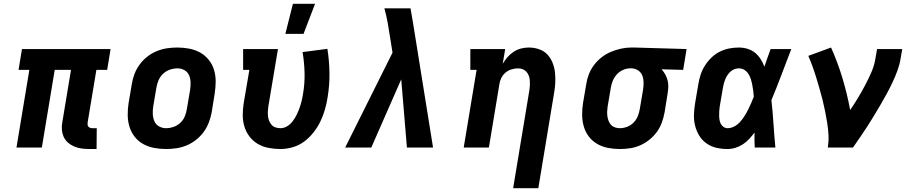

<svg xmlns="http://www.w3.org/2000/svg" viewBox="-20 -779 4840 1014"><path d="M490 8H450Q429 8 409 5Q389 2 371.5 -5.5Q354 -13 339.5 -25.5Q325 -38 317 -55Q309 -72 307 -92.5Q305 -113 309 -133L355 -410H269L201 0H67L135 -410H78L96 -520H564L546 -410H489L443 -133Q442 -127 442.5 -121Q443 -115 446.5 -110.5Q450 -106 456 -104Q462 -102 469 -102H491Z M857 8Q824 8 793 2Q762 -4 736 -18.5Q710 -33 691.5 -56.5Q673 -80 664 -109Q655 -138 654.5 -170Q654 -202 659 -234L676 -334Q680 -361 690 -387.5Q700 -414 717 -437.5Q734 -461 757.5 -479.5Q781 -498 808 -509Q835 -520 862 -524Q889 -528 916 -528Q949 -528 980 -522Q1011 -516 1037 -501.5Q1063 -487 1082 -463.5Q1101 -440 1110 -411Q1119 -382 1119 -350Q1119 -318 1114 -286L1098 -186Q1093 -159 1083 -132.5Q1073 -106 1056 -82.5Q1039 -59 1015.5 -40.5Q992 -22 965.5 -11Q939 0 911.5 4Q884 8 857 8ZM857 -102Q877 -102 897 -109Q917 -116 932.5 -130.5Q948 -145 956 -164.5Q964 -184 967 -204L984 -304Q987 -324 986.5 -344Q986 -364 978.5 -381.5Q971 -399 954 -408.5Q937 -418 917 -418Q897 -418 877 -411Q857 -404 841.5 -389.5Q826 -375 817.5 -355.5Q809 -336 806 -316L789 -216Q786 -196 787 -176Q788 -156 795.5 -138.5Q803 -121 820 -111.5Q837 -102 857 -102Z M1461 8Q1429 8 1398 2Q1367 -4 1341.5 -19Q1316 -34 1298 -57.5Q1280 -81 1271 -110Q1262 -139 1262 -170.5Q1262 -202 1267 -234L1297 -410H1264V-520H1448L1397 -216Q1395 -203 1394.5 -190Q1394 -177 1395.5 -164Q1397 -151 1402 -139.5Q1407 -128 1415 -119Q1423 -110 1435.5 -106Q1448 -102 1461 -102Q1480 -102 1497 -112.5Q1514 -123 1526 -139Q1538 -155 1546.5 -172.5Q1555 -190 1561.5 -208Q1568 -226 1572.5 -244Q1577 -262 1580 -281Q1590 -338 1588.5 -394Q1587 -450 1578 -504L1709 -521Q1719 -459 1720 -394.5Q1721 -330 1710 -264Q1705 -232 1696 -200.5Q1687 -169 1672.5 -138.5Q1658 -108 1636 -80Q1614 -52 1586.5 -31.5Q1559 -11 1526 -1.5Q1493 8 1461 8ZM1487 -600 1527 -759H1644L1583 -600Z M2129 0 2099 -360 1941 0H1803L2053 -501L2041 -576Q2035 -616 2028 -656Q2021 -696 2010 -735H2148L2161 -660L2267 0Z M2690 215 2776 -304Q2778 -317 2778.5 -330Q2779 -343 2778 -355.5Q2777 -368 2772.5 -379.5Q2768 -391 2760 -400Q2752 -409 2740.5 -413.5Q2729 -418 2716 -418Q2699 -418 2681 -412.5Q2663 -407 2649 -395Q2635 -383 2627 -366Q2619 -349 2617 -332L2562 0H2429L2497 -410H2464V-520H2648L2635 -442Q2646 -461 2660.5 -477.5Q2675 -494 2693.5 -506Q2712 -518 2732.5 -523Q2753 -528 2773 -528Q2801 -528 2827 -519Q2853 -510 2870.5 -491.5Q2888 -473 2898 -448Q2908 -423 2911 -396.5Q2914 -370 2912.5 -342Q2911 -314 2906 -286L2823 215Z M3253 8Q3221 8 3190.5 2Q3160 -4 3134 -19Q3108 -34 3090 -57.5Q3072 -81 3063.5 -110Q3055 -139 3054.5 -170.5Q3054 -202 3059 -234L3076 -334Q3080 -361 3090 -387Q3100 -413 3117.5 -436Q3135 -459 3157.5 -476.5Q3180 -494 3206 -505Q3232 -516 3259.5 -522Q3287 -528 3313 -528H3331L3606 -520L3588 -410L3474 -413Q3485 -401 3493 -386.5Q3501 -372 3505.5 -355.5Q3510 -339 3509.5 -321.5Q3509 -304 3506 -286L3490 -186Q3485 -159 3475.5 -132.5Q3466 -106 3449.5 -83Q3433 -60 3410 -41.5Q3387 -23 3361 -11.5Q3335 0 3307.5 4Q3280 8 3253 8ZM3254 -102Q3273 -102 3292.5 -109.5Q3312 -117 3326.5 -132Q3341 -147 3348.5 -166Q3356 -185 3359 -204L3376 -304Q3379 -323 3379 -342Q3379 -361 3373 -378Q3367 -395 3352.5 -405.5Q3338 -416 3319 -418H3307Q3289 -418 3270 -409.5Q3251 -401 3237.5 -386Q3224 -371 3216.5 -353Q3209 -335 3206 -316L3189 -216Q3187 -203 3186.5 -189.5Q3186 -176 3188 -163.5Q3190 -151 3194.5 -139.5Q3199 -128 3207.5 -119Q3216 -110 3228.5 -106Q3241 -102 3254 -102Z M3822 8Q3792 8 3763.5 1.5Q3735 -5 3711.5 -21.5Q3688 -38 3673 -62.5Q3658 -87 3651 -115Q3644 -143 3645 -173.5Q3646 -204 3651 -234L3668 -334Q3672 -359 3680 -384Q3688 -409 3702.5 -432Q3717 -455 3737 -474.5Q3757 -494 3781 -506Q3805 -518 3831 -523Q3857 -528 3882 -528Q3906 -528 3928.5 -521Q3951 -514 3968 -500Q3985 -486 3997 -467Q4009 -448 4017 -427Q4025 -450 4033 -473.5Q4041 -497 4050 -520H4159Q4133 -453 4107.5 -385Q4082 -317 4054 -250Q4061 -188 4065 -125Q4069 -62 4075 0H3966Q3965 -20 3964.5 -39.5Q3964 -59 3965 -79Q3952 -62 3937 -45.5Q3922 -29 3903.5 -17Q3885 -5 3864 1.5Q3843 8 3822 8ZM3823 -102Q3841 -102 3858.5 -111.5Q3876 -121 3888.5 -135Q3901 -149 3911.5 -165.5Q3922 -182 3930.5 -199Q3939 -216 3946.5 -233Q3954 -250 3961 -268Q3960 -284 3958 -299.5Q3956 -315 3953 -330.5Q3950 -346 3945.5 -360.5Q3941 -375 3933 -388Q3925 -401 3912 -409.5Q3899 -418 3882 -418Q3871 -418 3859.5 -414Q3848 -410 3838.5 -401.5Q3829 -393 3822 -382.5Q3815 -372 3810.5 -361Q3806 -350 3803 -339Q3800 -328 3798 -316L3781 -216Q3779 -204 3778.5 -192Q3778 -180 3778 -168.5Q3778 -157 3780 -145.5Q3782 -134 3787 -124.5Q3792 -115 3801.5 -108.5Q3811 -102 3823 -102Z M4352 0Q4357 -33 4355.5 -65Q4354 -97 4349 -128Q4344 -159 4338 -189.5Q4332 -220 4324.5 -250Q4317 -280 4308.5 -309.5Q4300 -339 4291 -368.5Q4282 -398 4271.5 -427Q4261 -456 4249 -484L4369 -528Q4404 -450 4429 -367Q4454 -284 4470 -198Q4492 -230 4511.5 -262.5Q4531 -295 4549 -329Q4567 -363 4582 -397.5Q4597 -432 4603 -468L4612 -520H4745L4736 -468Q4731 -437 4719.5 -406Q4708 -375 4694 -345Q4680 -315 4664 -285.5Q4648 -256 4631 -227Q4614 -198 4596.5 -169Q4579 -140 4561 -112Q4543 -84 4523.5 -56Q4504 -28 4485 0Z"/></svg>

Font: Iosevka HT Extrabold Extended
Style: Italic
Weight: 800
Width: 7
Italic angle: -9°
Monospace: yes
Designer: Belleve Invis
Foundry: Belleve Invis
Version: Version 32.3.0; ttfautohint (v1.8.4)